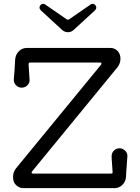

<svg xmlns="http://www.w3.org/2000/svg" viewBox="-20 -972 732 1001"><path d="M334 -804Q318 -804 305 -815L193 -918Q186 -925 186 -933Q186 -938 190 -944Q196 -952 205 -952Q211 -952 215 -949L328 -871Q334 -867 340 -871L453 -949Q458 -952 463 -952Q472 -952 478 -944Q482 -938 482 -933Q482 -925 475 -918L363 -815Q350 -804 334 -804ZM576 9H102Q85 9 70.5 -1.5Q56 -12 51 -28Q48 -39 48 -49Q48 -76 64 -95L507 -635Q509 -637 509 -641Q509 -646 502 -646H137Q129 -646 129 -637L134 -558Q136 -541 123.5 -528Q111 -515 93 -515Q75 -515 63 -528Q51 -541 52 -558Q54 -581 56 -608Q58 -635 59 -662Q61 -687 78 -704.5Q95 -722 120 -722H556Q573 -722 586.5 -712Q600 -702 605 -686Q608 -676 608 -666Q608 -642 593 -622L147 -78Q145 -76 145 -72Q145 -67 152 -67H559Q569 -67 567 -76Q566 -98 564 -119.5Q562 -141 562 -158Q562 -175 574 -187Q586 -199 603 -199Q620 -199 633 -186Q646 -173 644 -155Q643 -133 640.5 -106Q638 -79 637 -51Q636 -26 618.5 -8.5Q601 9 576 9Z"/></svg>

Font: Kiwi Maru
Style: Regular
Weight: 400
Designer: Hiroki-Chan
Version: Version 1.100